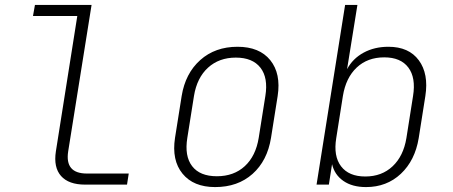

<svg xmlns="http://www.w3.org/2000/svg" viewBox="-20 -750 1840 780"><path d="M326 0Q259 0 228 -35Q197 -70 207 -135L294 -685H114L122 -730H352L257 -135Q243 -45 333 -45H503L496 0Z M854 10Q766 10 721.5 -44.5Q677 -99 691 -190L718 -360Q733 -452 793.5 -506Q854 -560 945 -560Q1034 -560 1078 -505.5Q1122 -451 1108 -360L1081 -190Q1066 -97 1006 -43.5Q946 10 854 10ZM861 -34Q930 -34 974.5 -75Q1019 -116 1031 -190L1058 -360Q1070 -434 1038 -475Q1006 -516 938 -516Q870 -516 825 -475Q780 -434 768 -360L741 -190Q729 -116 760.5 -75Q792 -34 861 -34Z M1467 10Q1411 10 1375 -15Q1339 -40 1329 -83L1316 0H1266L1382 -730H1432L1390 -469Q1413 -512 1457 -536Q1501 -560 1558 -560Q1641 -560 1681.5 -505Q1722 -450 1708 -360L1681 -189Q1666 -98 1608.5 -44Q1551 10 1467 10ZM1464 -33Q1531 -33 1575 -74.5Q1619 -116 1631 -189L1658 -360Q1670 -434 1639 -475.5Q1608 -517 1541 -517Q1473 -517 1429 -475.5Q1385 -434 1373 -360L1346 -189Q1334 -116 1365.5 -74.5Q1397 -33 1464 -33Z"/></svg>

Font: JetBrains Mono Thin
Style: Italic
Weight: 100
Italic angle: -9°
Monospace: yes
Designer: Philipp Nurullin, Konstantin Bulenkov
Foundry: JetBrains
Version: Version 2.305; ttfautohint (v1.8.4.7-5d5b)